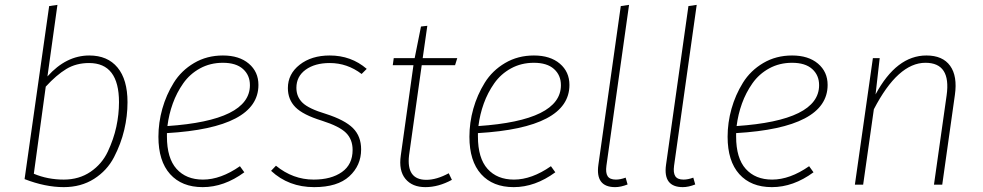

<svg xmlns="http://www.w3.org/2000/svg" viewBox="-20 -759 4038 789"><path d="M347 -531Q422 -531 463 -481.5Q504 -432 504 -339Q504 -282 490.5 -225Q477 -168 448.5 -113Q420 -58 366.5 -24Q313 10 242 10Q166 10 81 -23L182 -734L216 -739L175 -445Q252 -531 347 -531ZM346 -500Q293 -500 252.5 -475.5Q212 -451 168 -403L119 -45Q176 -21 242 -21Q305 -21 352 -53Q399 -85 423 -136Q447 -187 458 -238Q469 -289 469 -339Q469 -500 346 -500Z M1042 -410Q1042 -234 666 -212V-198Q666 -109 705.5 -65Q745 -21 814 -21Q887 -21 966 -76L984 -51Q901 10 813 10Q727 10 679 -43.5Q631 -97 631 -197Q631 -255 647 -312Q663 -369 694 -419Q725 -469 777.5 -500Q830 -531 896 -531Q963 -531 1002.5 -497.5Q1042 -464 1042 -410ZM896 -501Q844 -501 802 -478Q760 -455 733 -416.5Q706 -378 690 -333.5Q674 -289 668 -241Q1007 -264 1007 -409Q1007 -450 978.5 -475.5Q950 -501 896 -501Z M1335 -531Q1423 -531 1487 -476L1466 -455Q1407 -500 1335 -500Q1274 -500 1236 -472.5Q1198 -445 1198 -398Q1198 -361 1223.5 -336.5Q1249 -312 1319 -291Q1397 -266 1430.5 -232.5Q1464 -199 1464 -145Q1464 -79 1415.5 -34.5Q1367 10 1271 10Q1166 10 1094 -57L1114 -78Q1184 -21 1269 -21Q1341 -21 1385 -52Q1429 -83 1429 -143Q1429 -186 1402 -213Q1375 -240 1303 -263Q1225 -287 1194 -318.5Q1163 -350 1163 -397Q1163 -455 1211.5 -493Q1260 -531 1335 -531Z M1713 -491 1661 -121Q1649 -20 1732 -20Q1774 -20 1824 -47L1837 -20Q1782 10 1728 10Q1674 10 1646 -24Q1618 -58 1627 -120L1679 -491H1594L1598 -520H1684L1710 -650L1736 -653L1717 -520H1859L1850 -491Z M2320 -410Q2320 -234 1944 -212V-198Q1944 -109 1983.5 -65Q2023 -21 2092 -21Q2165 -21 2244 -76L2262 -51Q2179 10 2091 10Q2005 10 1957 -43.5Q1909 -97 1909 -197Q1909 -255 1925 -312Q1941 -369 1972 -419Q2003 -469 2055.5 -500Q2108 -531 2174 -531Q2241 -531 2280.5 -497.5Q2320 -464 2320 -410ZM2174 -501Q2122 -501 2080 -478Q2038 -455 2011 -416.5Q1984 -378 1968 -333.5Q1952 -289 1946 -241Q2285 -264 2285 -409Q2285 -450 2256.5 -475.5Q2228 -501 2174 -501Z M2565 -739 2472 -78Q2468 -49 2477 -35Q2486 -21 2511 -21Q2529 -21 2551 -29L2559 -1Q2531 10 2508 10Q2426 10 2439 -82L2531 -734Z M2843 -739 2750 -78Q2746 -49 2755 -35Q2764 -21 2789 -21Q2807 -21 2829 -29L2837 -1Q2809 10 2786 10Q2704 10 2717 -82L2809 -734Z M3381 -410Q3381 -234 3005 -212V-198Q3005 -109 3044.5 -65Q3084 -21 3153 -21Q3226 -21 3305 -76L3323 -51Q3240 10 3152 10Q3066 10 3018 -43.5Q2970 -97 2970 -197Q2970 -255 2986 -312Q3002 -369 3033 -419Q3064 -469 3116.5 -500Q3169 -531 3235 -531Q3302 -531 3341.5 -497.5Q3381 -464 3381 -410ZM3235 -501Q3183 -501 3141 -478Q3099 -455 3072 -416.5Q3045 -378 3029 -333.5Q3013 -289 3007 -241Q3346 -264 3346 -409Q3346 -450 3317.5 -475.5Q3289 -501 3235 -501Z M3787 -531Q3854 -531 3884.5 -488.5Q3915 -446 3904 -369L3852 0H3818L3870 -367Q3889 -501 3783 -501Q3670 -501 3571 -310L3527 0H3493L3567 -520H3595L3578 -371Q3664 -531 3787 -531Z"/></svg>

Font: Fira Sans UltraLight
Style: Italic
Weight: 200
Italic angle: -8°
Designer: Carrois Corporate & Edenspiekermann AG
Foundry: Carrois Corporate GbR & Edenspiekermann AG
Version: Version 4.203;PS 004.203;hotconv 1.0.88;makeotf.lib2.5.64775